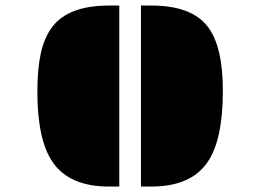

<svg xmlns="http://www.w3.org/2000/svg" viewBox="-20 -685 955 705"><path d="M497.6 -664.6H535.6Q682.6 -664.6 742.2 -587.9Q798.3 -516.1 798.3 -351.6Q798.3 -171.4 742.2 -89.8Q680.7 0 535.6 0H497.6ZM117.2 -348.6Q117.2 -431.6 130.1 -490.5Q143.1 -549.3 173.3 -587.9Q232.9 -664.6 379.9 -664.6H418V0H379.9Q234.9 0 173.3 -89.8Q117.2 -171.4 117.2 -348.6Z"/></svg>

Font: Plaster
Style: Regular
Weight: 400
Designer: Eben Sorkin
Foundry: Eben Sorkin
Version: Version 1.007